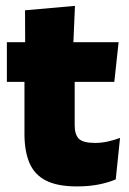

<svg xmlns="http://www.w3.org/2000/svg" viewBox="-20 -640 450 671"><path d="M249 11.5Q180.5 11.5 140.2 -9.2Q100 -30 82.8 -71Q65.5 -112 65.5 -172V-436H241V-202Q241 -170 255.5 -155.2Q270 -140.5 312.5 -140.5Q335.5 -140.5 358.2 -145.8Q381 -151 399.5 -158L384.5 -13Q358.5 -2 324.5 4.8Q290.5 11.5 249 11.5ZM4 -354V-492.5H394.5L379.5 -354ZM68 -480.5 67.5 -604 242 -619.5 236 -480.5Z"/></svg>

Font: Anek Odia ExtraBold
Style: Regular
Weight: 800
Designer: Yesha Goshar & Mahesh Sahu (Odia), Yesha Goshar (Latin)
Foundry: Ek Type
Version: Version 1.003